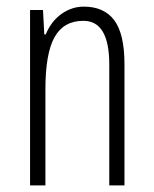

<svg xmlns="http://www.w3.org/2000/svg" viewBox="-20 -560 465 580"><path d="M310.1 0V-365.2Q310.1 -497.1 231.9 -497.1Q172.4 -497.1 144.8 -447.8Q117.2 -398.4 117.2 -291V0H70.8V-529.8H109.9L113.8 -456.1H118.2Q134.8 -496.1 166 -518.1Q197.3 -540 232.9 -540Q294.4 -540 325.2 -498.8Q356 -457.5 356 -366.2V0Z"/></svg>

Font: TypoPRO Open Sans Condensed
Style: Regular
Weight: 300
Width: 3
Foundry: Ascender Corporation
Version: Version 1.10